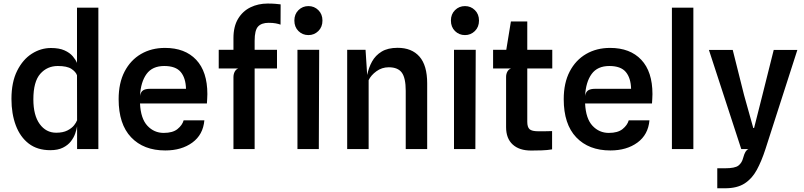

<svg xmlns="http://www.w3.org/2000/svg" viewBox="-20 -820 4420 1056"><path d="M256.5 6Q185.5 6 138.2 -30.2Q91 -66.5 67 -130.2Q43 -194 43 -276Q43 -368 74.2 -430.5Q105.5 -493 155 -524.5Q204.5 -556 260.5 -556Q305.5 -556 334.5 -543Q363.5 -530 379.8 -511Q396 -492 403.5 -474V-778H521V0H404V-124.5L403.5 -123Q401 -107 393.5 -85.2Q386 -63.5 369.8 -42.5Q353.5 -21.5 326 -7.8Q298.5 6 256.5 6ZM163.5 -273.5Q163.5 -186 198.2 -138Q233 -90 289 -90Q326.5 -90 350.8 -102.5Q375 -115 387.5 -131Q400 -147 403.5 -158L404 -156.5L403.5 -406.5V-406Q397 -425 373 -441Q349 -457 298 -457Q239.5 -457 201.5 -414Q163.5 -371 163.5 -273.5Z M889 7.5Q770 7.5 701.2 -64.8Q632.5 -137 632.5 -274.5Q632.5 -363.5 665.2 -426.5Q698 -489.5 755.5 -523Q813 -556.5 887.5 -556.5Q997.5 -556.5 1059 -491.2Q1120.5 -426 1120.5 -302.5Q1120.5 -286.5 1119.5 -276.2Q1118.5 -266 1118 -251H750Q754 -167.5 790.8 -128.2Q827.5 -89 880.5 -89Q930 -89 956.2 -110.2Q982.5 -131.5 990 -158H1104Q1097 -79 1037.8 -35.8Q978.5 7.5 889 7.5ZM804 -331.5H1003Q1001.5 -391 974 -424Q946.5 -457 883.5 -457Q818 -457 786 -413Q754 -369 750 -292.5Q754 -315 767.2 -323.2Q780.5 -331.5 804 -331.5Z M1264 0V-395.5Q1264 -412.5 1271 -425.8Q1278 -439 1290.5 -443.5H1183V-546H1264V-610.5Q1264 -674.5 1289.5 -716.8Q1315 -759 1357.8 -779.8Q1400.5 -800.5 1452 -800.5Q1477.5 -800.5 1494 -799Q1510.5 -797.5 1523.5 -796L1523 -684.5Q1512 -688.5 1496.5 -691.5Q1481 -694.5 1457.5 -694.5Q1418.5 -694.5 1399.5 -674.2Q1380.5 -654 1380.5 -595.5V-546H1503.5V-443.5H1380.5V0ZM1676.5 -627Q1644 -627 1621.5 -649.2Q1599 -671.5 1599 -707Q1599 -742 1621.5 -764.2Q1644 -786.5 1676.5 -786.5Q1708.5 -786.5 1731 -764.2Q1753.5 -742 1753.5 -707Q1753.5 -671.5 1730.8 -649.2Q1708 -627 1676.5 -627ZM1616 0V-546H1735.5L1733.5 0Z M1889.5 0V-546H1990.5L1999.5 -407.5Q2007.5 -447.5 2026.2 -481.5Q2045 -515.5 2079 -536.2Q2113 -557 2167 -557Q2244.5 -557 2287 -508.8Q2329.5 -460.5 2329.5 -361.5V0H2211.5V-320.5Q2211.5 -391 2190 -420.5Q2168.5 -450 2118 -450Q2080.5 -450 2050.5 -428.2Q2020.5 -406.5 2007.5 -379V0Z M2537.5 -627Q2505 -627 2482.5 -649.2Q2460 -671.5 2460 -707Q2460 -742 2482.5 -764.2Q2505 -786.5 2537.5 -786.5Q2569.5 -786.5 2592 -764.2Q2614.5 -742 2614.5 -707Q2614.5 -671.5 2591.8 -649.2Q2569 -627 2537.5 -627ZM2477 0V-546H2596.5L2594.5 0Z M2901 8Q2836 8 2799.8 -25.2Q2763.5 -58.5 2763.5 -120.5V-397Q2763.5 -413 2770.5 -426Q2777.5 -439 2791 -443.5H2692V-546H2764.5L2790 -702H2880V-546H3017.5V-443.5H2880V-150Q2880 -121 2892.5 -109.5Q2905 -98 2940.5 -98Q2963 -98 2982 -98.2Q3001 -98.5 3016.5 -99V1.5Q2990.5 6 2959.5 7Q2928.5 8 2901 8Z M3337 7.5Q3218 7.5 3149.2 -64.8Q3080.5 -137 3080.5 -274.5Q3080.5 -363.5 3113.2 -426.5Q3146 -489.5 3203.5 -523Q3261 -556.5 3335.5 -556.5Q3445.5 -556.5 3507 -491.2Q3568.5 -426 3568.5 -302.5Q3568.5 -286.5 3567.5 -276.2Q3566.5 -266 3566 -251H3198Q3202 -167.5 3238.8 -128.2Q3275.5 -89 3328.5 -89Q3378 -89 3404.2 -110.2Q3430.5 -131.5 3438 -158H3552Q3545 -79 3485.8 -35.8Q3426.5 7.5 3337 7.5ZM3252 -331.5H3451Q3449.5 -391 3422 -424Q3394.5 -457 3331.5 -457Q3266 -457 3234 -413Q3202 -369 3198 -292.5Q3202 -315 3215.2 -323.2Q3228.5 -331.5 3252 -331.5Z M3675.5 0V-778H3793.5V0Z M3925 215.5V105.5H3968Q4022 105.5 4041.2 90.8Q4060.5 76 4067.5 48Q4073.5 26 4080 15.2Q4086.5 4.5 4096 0H4057L3879 -545.5H4010L4072.5 -296.5L4123 -116H4127.5L4173 -296L4235.5 -545.5H4365.5L4190 0Q4168.5 66.5 4142.2 114.8Q4116 163 4075 189.2Q4034 215.5 3968 215.5Z"/></svg>

Font: Spline Sans Medium
Style: Regular
Weight: 500
Designer: Eben Sorkin, Mirko Velimirovic
Foundry: Sorkin Type
Version: Version 1.000; ttfautohint (v1.8.3)